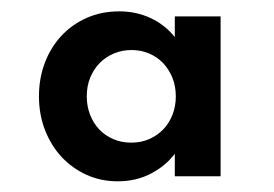

<svg xmlns="http://www.w3.org/2000/svg" viewBox="-20 -784 493 345"><path d="M191.4 -458.2Q161.4 -458.2 135.7 -469.8Q110 -481.4 90.9 -501.8Q71.8 -522.3 60.9 -550.2Q50 -578.2 50 -610.9Q50 -643.2 60.5 -670.9Q70.9 -698.6 90 -719.3Q109.1 -740 135.7 -751.8Q162.3 -763.6 194.5 -763.6Q224.5 -763.6 250.5 -751.6Q276.4 -739.5 294.1 -717.3V-754.5H376.4V-467.3H294.1V-507.7Q277.7 -485.9 251.1 -472Q224.5 -458.2 191.4 -458.2ZM215.9 -527.7Q233.6 -527.7 248.2 -534.1Q262.7 -540.5 273.4 -551.6Q284.1 -562.7 290 -578Q295.9 -593.2 295.9 -610.9Q295.9 -629.1 289.8 -644.3Q283.6 -659.5 273 -670.7Q262.3 -681.8 247.7 -688Q233.2 -694.1 216.4 -694.1Q199.5 -694.1 184.8 -688Q170 -681.8 159.1 -670.7Q148.2 -659.5 142 -644.3Q135.9 -629.1 135.9 -610.9Q135.9 -593.2 141.8 -578Q147.7 -562.7 158.2 -551.6Q168.6 -540.5 183.4 -534.1Q198.2 -527.7 215.9 -527.7Z"/></svg>

Font: Spartan
Style: Bold
Weight: 700
Designer: Matt Bailey, Mirko Velimirovic
Foundry: Matt Bailey
Version: Version 1.005